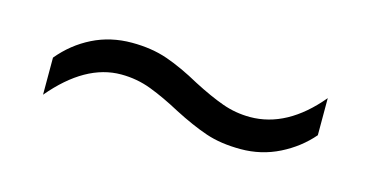

<svg xmlns="http://www.w3.org/2000/svg" viewBox="-30 -488 521 270"><g transform="rotate(15 230.5 -353.5)"><path d="M225 -330Q201 -343 180 -351Q159 -359 136 -359Q84 -359 37 -303V-357Q56 -380 82 -393Q108 -406 139 -406Q168 -406 191 -398Q214 -390 241 -375Q266 -362 285.5 -355Q305 -348 326 -348Q380 -348 425 -402V-348Q407 -327 381 -314Q355 -301 325 -301Q296 -301 274 -308.5Q252 -316 225 -330Z"/></g></svg>

Font: Noto Sans Lao UI Cond Light
Style: Regular
Weight: 300
Width: 3
Designer: Monotype Design Team
Foundry: Monotype Imaging Inc.
Version: Version 2.000; ttfautohint (v1.8.4.7-5d5b)